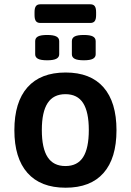

<svg xmlns="http://www.w3.org/2000/svg" viewBox="-20 -868 609 895"><path d="M47 -261Q47 -392 108 -461Q169 -530 286 -530Q402 -530 462.5 -461Q523 -392 523 -261Q523 -130 462.5 -61.5Q402 7 286 7Q169 7 108 -62Q47 -131 47 -261ZM394 -262Q394 -346 367.5 -387.5Q341 -429 285 -429Q229 -429 202 -387.5Q175 -346 175 -262Q175 -177 202 -135.5Q229 -94 285 -94Q341 -94 367.5 -135.5Q394 -177 394 -262ZM144 -615V-676Q144 -691 157 -698Q170 -705 200 -705Q229 -705 242.5 -698Q256 -691 256 -676V-615Q256 -601 242.5 -594Q229 -587 200 -587Q170 -587 157 -594Q144 -601 144 -615ZM315 -615V-676Q315 -691 328 -698Q341 -705 371 -705Q400 -705 413 -698Q426 -691 426 -676V-615Q426 -601 413 -594Q400 -587 371 -587Q341 -587 328 -594Q315 -601 315 -615ZM141 -798V-811Q141 -831 147.5 -839.5Q154 -848 168 -848H401Q415 -848 421.5 -839.5Q428 -831 428 -811V-798Q428 -778 421.5 -769.5Q415 -761 401 -761H168Q154 -761 147.5 -769.5Q141 -778 141 -798Z"/></svg>

Font: Asap-SemiBold
Style: Regular
Weight: 600
Designer: Pablo Cosgaya
Foundry: Omnibus-Type
Version: Version 2.000; ttfautohint (v1.8)